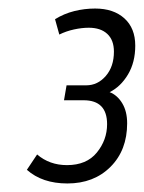

<svg xmlns="http://www.w3.org/2000/svg" viewBox="-20 -794 337 450"><path d="M43 -396 67 -432Q96 -407 137 -407Q183 -407 207 -436.5Q231 -466 231 -503Q231 -559 176 -559H130L136 -594H182Q209 -594 228 -616Q247 -638 247 -673Q247 -700 231.5 -714.5Q216 -729 188 -729Q172 -729 153.5 -725Q135 -721 119 -713L109 -749Q130 -762 154 -768Q178 -774 203 -774Q246 -774 271.5 -751Q297 -728 297 -687Q297 -648 280 -619.5Q263 -591 237 -578Q255 -571 266.5 -552Q278 -533 278 -505Q278 -442 239 -403Q200 -364 138 -364Q79 -364 43 -396Z"/></svg>

Font: Georama SemiCondensed
Style: Italic
Weight: 400
Width: 4
Italic angle: -9°
Designer: Jean-Baptiste Levee
Foundry: Production Type
Version: Version 1.000